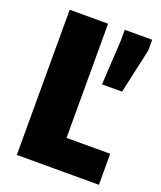

<svg xmlns="http://www.w3.org/2000/svg" viewBox="-129 -771 718 855"><g transform="rotate(20 229.5 -344.0)"><path d="M53 0V-688H235V-147H442V0ZM302 -425 314 -638V-688H444V-638L397 -425Z"/></g></svg>

Font: Saira SemiCondensed ExtraBold
Style: Regular
Weight: 800
Width: 4
Designer: Hector Gatti with collaboration of the Omnibus-Type team
Foundry: Omnibus-Type
Version: Version 1.101